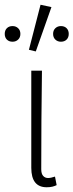

<svg xmlns="http://www.w3.org/2000/svg" viewBox="-40 -778 310 810"><path d="M157 12Q92 12 92 -70V-480H137Q134 -270 134 -64Q134 -45 142 -36Q150 -27 163 -27Q174 -27 192 -33L199 3Q191 7 181 9.5Q171 12 157 12ZM82 -568 131 -758 177 -748 111 -561ZM13 -602Q-2 -602 -11 -611Q-20 -620 -20 -635Q-20 -650 -11 -659Q-2 -668 13 -668Q27 -668 36.5 -659Q46 -650 46 -635Q46 -620 36.5 -611Q27 -602 13 -602ZM217 -602Q203 -602 193.5 -611Q184 -620 184 -635Q184 -650 193.5 -659Q203 -668 217 -668Q232 -668 241 -659Q250 -650 250 -635Q250 -620 241 -611Q232 -602 217 -602Z"/></svg>

Font: hySource Sans Pro Light
Style: Regular
Weight: 300
Designer: Paul D. Hunt
Foundry: Adobe Systems Incorporated
Version: Version 2.021;PS 2.000;hotconv 1.0.86;makeotf.lib2.5.63406